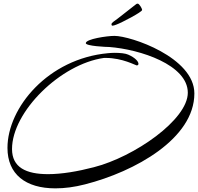

<svg xmlns="http://www.w3.org/2000/svg" viewBox="-20 -905 1087 1054"><path d="M597 -764C602 -764 609 -766 619 -770C647 -780 760 -839 760 -850C760 -850 760 -851 760 -852C760 -857 745 -885 736 -885C732 -885 730 -885 722 -878C716 -874 615 -793 603 -786C596 -781 592 -776 592 -772C592 -767 594 -764 597 -764ZM284 129C335 129 389 122 447 107C721 37 1047 -144 1047 -392C1047 -590 698 -708 608 -708C568 -708 451 -691 451 -668C451 -652 564 -647 580 -647C749 -634 1011 -549 1011 -396C1011 -248 718 -44 495 13C407 36 319 51 244 51C123 51 46 14 46 -87C46 -292 313 -554 551 -587H561C652 -587 725 -546 730 -546C737 -546 740 -549 740 -555C740 -567 723 -588 684 -605C669 -612 640 -615 609 -615C596 -615 584 -614 573 -613C245 -583 21 -315 21 -93C21 51 120 129 284 129Z"/></svg>

Font: Comforter
Style: Regular
Weight: 400
Designer: Robert E. Leuschke
Foundry: Robert E. Leuschke
Version: Version 1.013; ttfautohint (v1.8.3)